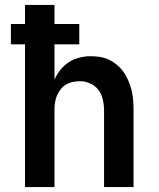

<svg xmlns="http://www.w3.org/2000/svg" viewBox="-20 -755 640 775"><path d="M81 0V-576H24V-658H81V-735H200V-658H300V-576H200V-434Q206 -447 214 -459.5Q222 -472 232 -482.5Q242 -493 254 -501.5Q266 -510 279.5 -515.5Q293 -521 310 -524.5Q327 -528 337 -528H348Q363 -528 378 -526Q393 -524 407.5 -519Q422 -514 434.5 -506Q447 -498 458 -488Q469 -478 478 -465.5Q487 -453 493.5 -439.5Q500 -426 505 -411.5Q510 -397 513 -382.5Q516 -368 517.5 -350.5Q519 -333 519 -323V0H400V-310Q400 -324 398 -337.5Q396 -351 392 -364Q388 -377 380 -388.5Q372 -400 361.5 -408Q351 -416 335.5 -421.5Q320 -427 311 -427H300Q286 -427 272.5 -424Q259 -421 247 -414Q235 -407 226.5 -396.5Q218 -386 212 -374Q206 -362 203 -346Q200 -330 200 -321V0Z"/></svg>

Font: R Plex Mono
Style: Bold
Weight: 700
Monospace: yes
Designer: Belleve Invis
Foundry: Belleve Invis
Version: Version 31.8.0